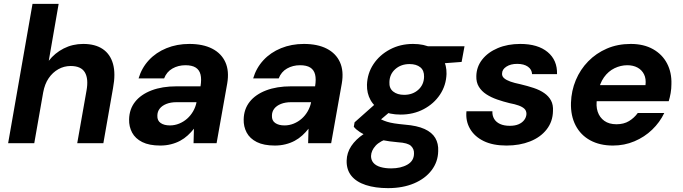

<svg xmlns="http://www.w3.org/2000/svg" viewBox="-20 -740 3527 992"><path d="M22 0 148 -720H283L232 -426Q263 -466 309 -489.5Q355 -513 410 -513Q472 -513 511 -486.5Q550 -460 564 -409.5Q578 -359 564 -285L514 0H379L427 -272Q438 -333 418.5 -366Q399 -399 345 -399Q311 -399 281.5 -382.5Q252 -366 231.5 -336Q211 -306 203 -262L157 0Z M808 12Q751 12 715 -6Q679 -24 662.5 -55Q646 -86 647 -123Q648 -176 678 -214Q708 -252 763 -273Q818 -294 892 -294H1016Q1022 -331 1016 -355Q1010 -379 991 -391Q972 -403 938 -403Q901 -403 871 -386Q841 -369 828 -335H696Q712 -389 749 -429Q786 -469 840 -491Q894 -513 958 -513Q1029 -513 1076.5 -488.5Q1124 -464 1144.5 -418.5Q1165 -373 1154 -309L1099 0H980L982 -75Q968 -57 950 -40.5Q932 -24 910.5 -12.5Q889 -1 863 5.5Q837 12 808 12ZM858 -92Q883 -92 906 -101.5Q929 -111 947 -127Q965 -143 977.5 -164.5Q990 -186 995 -210V-212H892Q862 -212 839.5 -203Q817 -194 805 -178.5Q793 -163 793 -142Q792 -117 810 -104.5Q828 -92 858 -92Z M1400 12Q1343 12 1307 -6Q1271 -24 1254.5 -55Q1238 -86 1239 -123Q1240 -176 1270 -214Q1300 -252 1355 -273Q1410 -294 1484 -294H1608Q1614 -331 1608 -355Q1602 -379 1583 -391Q1564 -403 1530 -403Q1493 -403 1463 -386Q1433 -369 1420 -335H1288Q1304 -389 1341 -429Q1378 -469 1432 -491Q1486 -513 1550 -513Q1621 -513 1668.5 -488.5Q1716 -464 1736.5 -418.5Q1757 -373 1746 -309L1691 0H1572L1574 -75Q1560 -57 1542 -40.5Q1524 -24 1502.5 -12.5Q1481 -1 1455 5.5Q1429 12 1400 12ZM1450 -92Q1475 -92 1498 -101.5Q1521 -111 1539 -127Q1557 -143 1569.5 -164.5Q1582 -186 1587 -210V-212H1484Q1454 -212 1431.5 -203Q1409 -194 1397 -178.5Q1385 -163 1385 -142Q1384 -117 1402 -104.5Q1420 -92 1450 -92Z M1985 232Q1919 232 1870 216Q1821 200 1795.5 168.5Q1770 137 1771 90Q1772 49 1795 14.5Q1818 -20 1859 -47.5Q1900 -75 1956 -95L1995 -28Q1943 -12 1920.5 13Q1898 38 1897 66Q1897 87 1909.5 101.5Q1922 116 1946 123Q1970 130 2001 130Q2051 130 2085 110.5Q2119 91 2119 53Q2120 30 2103.5 14Q2087 -2 2036 -5Q1990 -9 1953 -16.5Q1916 -24 1887.5 -34.5Q1859 -45 1839 -58Q1819 -71 1808 -85L1812 -108L1937 -219L2026 -189L1880 -65L1930 -135Q1941 -127 1952.5 -121.5Q1964 -116 1979.5 -111Q1995 -106 2017.5 -102.5Q2040 -99 2072 -96Q2135 -91 2173.5 -73.5Q2212 -56 2229 -27Q2246 2 2244 41Q2243 96 2210 139.5Q2177 183 2119 207.5Q2061 232 1985 232ZM2050 -148Q1993 -148 1953.5 -168Q1914 -188 1894.5 -223Q1875 -258 1876 -302Q1878 -361 1909.5 -408.5Q1941 -456 1994.5 -484.5Q2048 -513 2114 -513Q2171 -513 2210 -492.5Q2249 -472 2268.5 -437Q2288 -402 2287 -358Q2285 -299 2253.5 -251.5Q2222 -204 2169 -176Q2116 -148 2050 -148ZM2068 -250Q2112 -250 2141 -276Q2170 -302 2171 -343Q2172 -376 2151.5 -392.5Q2131 -409 2096 -409Q2052 -409 2022.5 -383Q1993 -357 1992 -316Q1990 -284 2011.5 -267Q2033 -250 2068 -250ZM2179 -406 2172 -501H2380L2365 -420Z M2597 12Q2527 12 2479.5 -11Q2432 -34 2408.5 -74.5Q2385 -115 2390 -165H2524Q2523 -143 2533 -126Q2543 -109 2563.5 -99.5Q2584 -90 2614 -90Q2641 -90 2659.5 -98Q2678 -106 2688.5 -120Q2699 -134 2700 -151Q2700 -168 2689.5 -178Q2679 -188 2659.5 -195Q2640 -202 2613 -207Q2580 -215 2548.5 -226Q2517 -237 2492.5 -253Q2468 -269 2454 -292Q2440 -315 2441 -347Q2442 -395 2471.5 -432.5Q2501 -470 2552 -491.5Q2603 -513 2668 -513Q2759 -513 2809.5 -471Q2860 -429 2858 -357H2729Q2728 -381 2707.5 -395.5Q2687 -410 2652 -410Q2618 -410 2596 -395.5Q2574 -381 2574 -360Q2573 -346 2584.5 -336Q2596 -326 2617 -318.5Q2638 -311 2668 -305Q2706 -296 2737.5 -285.5Q2769 -275 2792 -259Q2815 -243 2827 -220.5Q2839 -198 2837 -166Q2836 -112 2804.5 -71.5Q2773 -31 2719 -9.5Q2665 12 2597 12Z M3147 12Q3079 12 3029.5 -15Q2980 -42 2954 -92Q2928 -142 2930 -209Q2932 -271 2955 -326Q2978 -381 3019 -423Q3060 -465 3115.5 -489Q3171 -513 3239 -513Q3306 -513 3354 -486Q3402 -459 3426.5 -412Q3451 -365 3449 -305Q3449 -282 3445 -259Q3441 -236 3435 -217H3026L3040 -300H3315Q3319 -333 3307.5 -356Q3296 -379 3273.5 -391Q3251 -403 3221 -403Q3187 -403 3155 -387.5Q3123 -372 3100.5 -340.5Q3078 -309 3070 -261L3065 -232Q3058 -193 3068 -163Q3078 -133 3102.5 -115.5Q3127 -98 3165 -98Q3203 -98 3230 -114.5Q3257 -131 3275 -156H3412Q3389 -108 3349.5 -70Q3310 -32 3258 -10Q3206 12 3147 12Z"/></svg>

Font: DM Sans 18pt
Style: Bold Italic
Weight: 700
Italic angle: -10°
Designer: Colophon Foundry, Jonny Pinhorn
Foundry: Colophon Foundry
Version: Version 4.004;gftools[0.9.30]